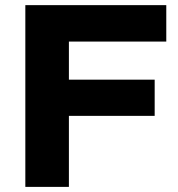

<svg xmlns="http://www.w3.org/2000/svg" viewBox="-20 -731 698 751"><path d="M79.1 0V-710.9H630.4V-568.4H249.5V-419.4H585V-277.8H249.5V0Z"/></svg>

Font: Bert Sans Black
Style: Regular
Weight: 900
Designer: Christian Robertson, Adam Twardoch, & Cristiano Sobral
Foundry: Google
Version: Version 12.135;January 10, 2020;FontCreator 12.0.0.2547 64-b